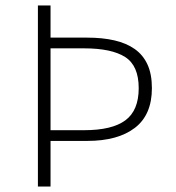

<svg xmlns="http://www.w3.org/2000/svg" viewBox="-20 -679 640 699"><path d="M118 0V-659H164V-542H298Q353 -542 396.5 -532Q440 -522 470.5 -500.5Q501 -479 517 -444Q533 -409 533 -358Q533 -261 471 -213.5Q409 -166 298 -166H164V0ZM164 -205H286Q388 -205 436.5 -241Q485 -277 485 -358Q485 -440 435.5 -471.5Q386 -503 286 -503H164Z"/></svg>

Font: Source Code Pro Light
Style: Regular
Weight: 300
Monospace: yes
Designer: Paul D. Hunt, Teo Tuominen
Foundry: Adobe Systems Incorporated
Version: Version 2.030;PS 1.000;hotconv 16.6.51;makeotf.lib2.5.65220